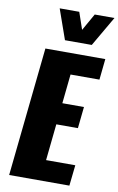

<svg xmlns="http://www.w3.org/2000/svg" viewBox="-112 -1129 731 1188"><g transform="rotate(10 253.5 -535.0)"><path d="M229.5 -881.3H397.9L507.3 -1069.8H383.3L322.8 -962.9L286.1 -1069.8H163.1ZM34.2 0H412.6L426.8 -130.4H243.2L267.1 -359.4H402.8L417 -494.6H281.2L300.3 -678.2H481.9L495.6 -809.6H119.1Z"/></g></svg>

Font: Oswald
Style: Heavy
Weight: 800
Designer: Vernon Adams
Foundry: Vernon Adams
Version: 3.0; ttfautohint (v0.95.6-bc232) -l 8 -r 50 -G 200 -x 0 -w "